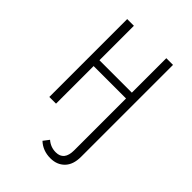

<svg xmlns="http://www.w3.org/2000/svg" viewBox="-214 -615 910 910"><g transform="rotate(45 241.5 -160.0)"><path d="M350.1 -522H395V94.2Q395 146.5 367.9 174.3Q340.8 202.1 296.9 202.1Q246.1 202.1 211.9 169.9L233.9 141.1Q260.3 164.1 294.9 164.1Q350.1 164.1 350.1 95.2V-252H132.8V0H87.9V-522H132.8V-291H350.1Z"/></g></svg>

Font: Fira Sans Compressed ExtraLight
Style: Regular
Weight: 250
Width: 1
Designer: Carrois Corporate & Edenspiekermann AG
Foundry: Carrois Corporate GbR & Edenspiekermann AG
Version: Version 4.203;PS 004.203;hotconv 1.0.88;makeotf.lib2.5.64775